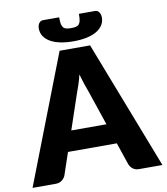

<svg xmlns="http://www.w3.org/2000/svg" viewBox="-112 -993 931 1073"><g transform="rotate(-10 353.5 -456.5)"><path d="M453.5 -278.5 386 -478Q378.5 -497 370 -522.8Q361.5 -548.5 353 -578.5Q345.5 -548 337 -522Q328.5 -496 321 -477L254 -278.5ZM722 0H591Q569 0 555.5 -10.2Q542 -20.5 535 -36.5L492 -163.5H215L172 -36.5Q166.5 -22.5 152.2 -11.2Q138 0 117 0H-15L267 -728.5H440ZM353 -842Q370 -842 381 -844.8Q392 -847.5 398.2 -855.5Q404.5 -863.5 406.8 -877.2Q409 -891 409 -913H501Q509 -913 514.8 -909.2Q520.5 -905.5 524.2 -899.8Q528 -894 530 -886.5Q532 -879 532 -871.5Q532 -845.5 518.8 -826Q505.5 -806.5 481.8 -793.2Q458 -780 425.2 -773.5Q392.5 -767 353 -767Q313.5 -767 280.8 -773.5Q248 -780 224.2 -793.2Q200.5 -806.5 187.2 -826Q174 -845.5 174 -871.5Q174 -879 176 -886.5Q178 -894 181.8 -899.8Q185.5 -905.5 191.2 -909.2Q197 -913 205 -913H297Q297 -891 299.2 -877.2Q301.5 -863.5 307.8 -855.5Q314 -847.5 324.8 -844.8Q335.5 -842 353 -842Z"/></g></svg>

Font: Lato ExtraBold
Style: Regular
Weight: 800
Designer: Lukasz Dziedzic with Adam Twardoch and Botio Nikoltchev
Foundry: tyPoland Lukasz Dziedzic
Version: Version 2.015; 2015-08-06; http://www.latofonts.com/